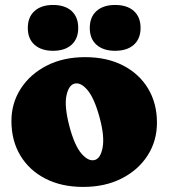

<svg xmlns="http://www.w3.org/2000/svg" viewBox="-20 -722 664 756"><path d="M315.5 -497Q401 -497 464.5 -464.2Q528 -431.5 563 -373.5Q598 -315.5 598 -239Q598 -167.5 561.5 -110.2Q525 -53 459.5 -19.5Q394 14 307.5 14Q222.5 14 159 -18.5Q95.5 -51 60.2 -109.5Q25 -168 25 -246Q25 -315.5 61.5 -372.5Q98 -429.5 163.2 -463.2Q228.5 -497 315.5 -497ZM353 -92Q376.5 -98.5 384.2 -142Q392 -185.5 372.5 -258Q352 -334.5 324.8 -367Q297.5 -399.5 272.5 -392.5Q250 -386 241.5 -344.8Q233 -303.5 253 -226Q273 -149.5 300.5 -117.5Q328 -85.5 353 -92ZM189 -522Q143 -522 116.2 -545.5Q89.5 -569 89.5 -612Q89.5 -655 116.2 -678.8Q143 -702.5 189 -702.5Q235.5 -702.5 261.8 -678.8Q288 -655 288 -612Q288 -569.5 261.8 -545.8Q235.5 -522 189 -522ZM433 -522Q387 -522 360.2 -545.5Q333.5 -569 333.5 -612Q333.5 -655 360.2 -678.8Q387 -702.5 433 -702.5Q480.5 -702.5 507 -678.8Q533.5 -655 533.5 -612Q533.5 -569.5 507 -545.8Q480.5 -522 433 -522Z"/></svg>

Font: Fraunces 9pt S100 Black
Style: Regular
Weight: 900
Version: Version 1.000; ttfautohint (v1.8.3)